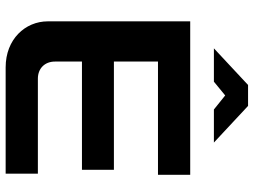

<svg xmlns="http://www.w3.org/2000/svg" viewBox="-132 -788 920 697"><g transform="rotate(90 328.5 -440.0)"><path d="M58 -670V-153C58 -71 123 0 225 0H611V-117H266C229 -117 204 -142 204 -179V-277H597V-393H204V-553H615V-670ZM156 -756H277L327 -797L378 -756H498L365 -880H289Z"/></g></svg>

Font: LT Wave Bold
Style: Regular
Weight: 700
Designer: Daniel Lyons
Version: Version 2.5 (Glyphs App)